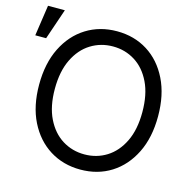

<svg xmlns="http://www.w3.org/2000/svg" viewBox="-143 -882 990 1002"><g transform="rotate(15 352.5 -381.0)"><path d="M377.4 9.8Q284.7 9.8 211.9 -35.6Q139.2 -81.1 97.4 -164.8Q55.7 -248.5 55.7 -363.3Q55.7 -478.5 97.4 -562.5Q139.2 -646.5 211.9 -691.9Q284.7 -737.3 377.4 -737.3Q470.7 -737.3 543 -691.9Q615.2 -646.5 656.7 -562.5Q698.2 -478.5 698.2 -363.3Q698.2 -248.5 656.7 -164.8Q615.2 -81.1 543 -35.6Q470.7 9.8 377.4 9.8ZM377.4 -72.3Q443.4 -72.3 496.8 -105.7Q550.3 -139.2 581.8 -204.1Q613.3 -269 613.3 -363.3Q613.3 -458 581.8 -523.2Q550.3 -588.4 496.8 -621.8Q443.4 -655.3 377.4 -655.3Q311.5 -655.3 257.8 -621.8Q204.1 -588.4 172.4 -523.2Q140.6 -458 140.6 -363.3Q140.6 -269 172.4 -204.1Q204.1 -139.2 257.8 -105.7Q311.5 -72.3 377.4 -72.3ZM-30.3 -606.4 -5.9 -772.5H85L28.3 -606.4Z"/></g></svg>

Font: Inter Tight
Style: Regular
Weight: 400
Designer: Rasmus Andersson
Foundry: rsms
Version: Version 3.002